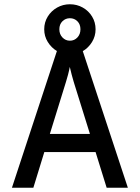

<svg xmlns="http://www.w3.org/2000/svg" viewBox="-20 -881 656 901"><path d="M36 0 247 -641.5Q221 -657 204.2 -684Q187.5 -711 187.5 -743.5Q187.5 -776.5 204 -803.2Q220.5 -830 248 -845.5Q275.5 -861 308 -861Q341 -861 368.5 -845.5Q396 -830 412.2 -803.2Q428.5 -776.5 428.5 -743.5Q428.5 -711 411.8 -683.8Q395 -656.5 368.5 -641L580 0H480.5L428.5 -167.5H188L136.5 0ZM214 -252.5H402L326 -496.5Q322.5 -508 316.5 -530.2Q310.5 -552.5 307.5 -567Q305 -552.5 299.2 -530.2Q293.5 -508 289.5 -496.5ZM308 -690Q329 -690 343.2 -705.2Q357.5 -720.5 357.5 -743.5Q357.5 -767 343.2 -781.2Q329 -795.5 308 -795.5Q287.5 -795.5 273 -781.2Q258.5 -767 258.5 -743.5Q258.5 -720.5 273 -705.2Q287.5 -690 308 -690Z"/></svg>

Font: Overpass Mono Medium
Style: Regular
Weight: 500
Monospace: yes
Designer: Delve Withrington, Dave Bailey
Foundry: Delve Fonts LLC
Version: Version 4.000